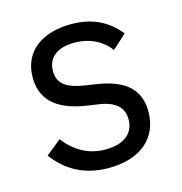

<svg xmlns="http://www.w3.org/2000/svg" viewBox="-86 -606 659 697"><g transform="rotate(-15 243.5 -258.0)"><path d="M240 12C358 12 431 -49 431 -149C431 -227 387 -277 273 -294L233 -300C169 -310 134 -330 134 -380C134 -429 169 -460 235 -460C301 -460 345 -429 368 -397L421 -445C379 -497 324 -528 241 -528C136 -528 57 -478 57 -376C57 -280 128 -241 223 -227L264 -221C332 -211 354 -180 354 -140C354 -87 314 -56 246 -56C181 -56 133 -85 93 -135L36 -89C82 -28 145 12 240 12Z"/></g></svg>

Font: LVC Sans
Style: Regular
Weight: 400
Designer: Mike Abbink, Paul van der Laan, Pieter van Rosmalen
Foundry: Bold Monday
Version: Version 3.0